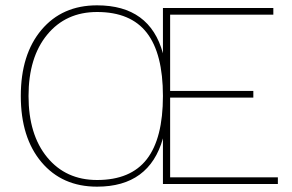

<svg xmlns="http://www.w3.org/2000/svg" viewBox="-20 -690 1096 720"><path d="M618 -25H1022V0H591V-171Q540 10 344 10Q213 10 135.5 -82Q58 -174 58 -330Q58 -486 135.5 -578Q213 -670 344 -670Q542 -670 591 -490V-660H1005V-635H618V-349H930V-324H618ZM344 -15Q470 -15 530.5 -93Q591 -171 591 -330Q591 -489 530.5 -567Q470 -645 344 -645Q227 -645 157 -560Q87 -475 87 -330Q87 -185 157 -100Q227 -15 344 -15Z"/></svg>

Font: Elaine Sans ExtraLight
Style: Regular
Weight: 275
Designer: Wei Huang
Foundry: Wei Huang
Version: Version 2.001;December 24, 2019;FontCreator 12.0.0.2547 64-b